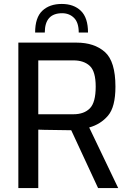

<svg xmlns="http://www.w3.org/2000/svg" viewBox="-20 -953 654 973"><path d="M73 -737H368Q458 -737 511.5 -689.5Q565 -642 565 -514Q565 -411 527.5 -367Q490 -323 432 -307L579 0H477L341 -293L204 -295Q193 -296 174 -296V0H73ZM352 -374Q406 -374 435.5 -404Q465 -434 465 -514Q465 -591 435 -619Q405 -647 352 -647H174V-374ZM426 -788H379Q379 -839 355 -862.5Q331 -886 295 -886Q207 -886 207 -788H158Q158 -864 194.5 -898.5Q231 -933 293 -933Q354 -933 390 -898Q426 -863 426 -788Z"/></svg>

Font: Exo Medium
Style: Regular
Weight: 500
Designer: Natanael Gama
Foundry: Natanael Gama
Version: Version 1.500; ttfautohint (v1.6)